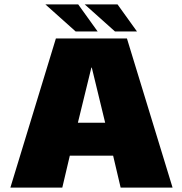

<svg xmlns="http://www.w3.org/2000/svg" viewBox="-20 -849 826 869"><path d="M27 0H262L296 -144.5H492L526 0H761L554.5 -675H233ZM332.5 -293.5 393.5 -543H395.5L456 -293.5ZM500.5 -706.5H600L512 -829H363.5ZM322.5 -706.5H422L334 -829H185.5Z"/></svg>

Font: Anybody UltraCondensed Thin Black
Style: Regular
Weight: 900
Version: Version 1.111